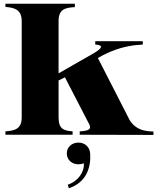

<svg xmlns="http://www.w3.org/2000/svg" viewBox="-20 -720 841 1026"><path d="M9 -18V0H368V-18C323 -22 293 -28 293 -93V-290L327 -307L450 -69C477 -27 452 -21 406 -18V0L800 1V-17C751 -19 706 -26 673 -78L503 -410L532 -426C623 -472 692 -479 743 -482V-500H489V-482C534 -479 528 -463 480 -435L293 -328V-607C293 -670 327 -679 380 -682V-700H9V-683C56 -679 96 -670 96 -607V-93C96 -28 56 -22 9 -18ZM342 267 348 286C442 254 466 176 462 102C460 65 433 42 399 42C364 42 337 66 337 100C337 134 364 158 399 158C410 158 420 156 428 152C432 199 397 249 342 267Z"/></svg>

Font: Sprat
Style: Bold
Weight: 700
Designer: Ethan Nakache
Foundry: Collletttivo
Version: Version 2.000;Glyphs 3.2 (3217)